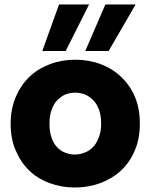

<svg xmlns="http://www.w3.org/2000/svg" viewBox="-20 -834 677 862"><path d="M607.9 -278.8Q607.9 -211.4 585.9 -160.2Q564 -106.9 523.9 -68.8Q484.4 -32.2 431.2 -12.2Q376.5 7.8 315.9 7.8Q255.4 7.8 202.1 -12.2Q146.5 -33.2 110.8 -68.8Q72.8 -105.5 49.8 -160.2Q27.8 -211.4 27.8 -278.8Q27.8 -344.2 50.8 -398.9Q73.7 -452.1 111.8 -488.8Q150.4 -525.9 204.1 -545.9Q257.3 -565.9 317.9 -565.9Q378.9 -565.9 432.1 -545.9Q485.4 -525.9 523.9 -488.8Q564 -450.7 585.9 -398.9Q607.9 -346.7 607.9 -278.8ZM169.9 -605 245.1 -814H379.9L274.9 -605ZM202.1 -278.8Q202.1 -243.2 210.9 -217.8Q220.2 -189.5 235.8 -173.8Q251.5 -156.2 272 -148.9Q293 -140.1 315.9 -140.1Q337.4 -140.1 359.9 -148.9Q379.9 -155.8 397.9 -173.8Q412.6 -188.5 423.8 -217.8Q434.1 -243.2 434.1 -278.8Q434.1 -314 424.8 -340.8Q413.6 -369.1 398.9 -383.8Q380.9 -401.9 360.8 -410.2Q338.4 -418 317.9 -418Q296.4 -418 273.9 -410.2Q255.4 -402.3 236.8 -383.8Q221.2 -368.2 211.9 -340.8Q202.1 -316.4 202.1 -278.8ZM362.8 -605 453.1 -814H588.9L467.8 -605Z"/></svg>

Font: PoppinsZ
Style: Bold
Weight: 700
Designer: Ninad Kale (Devanagari), Jonny Pinhorn (Latin)
Foundry: Indian Type Foundry
Version: Version 3.002;FEAKit 1.0